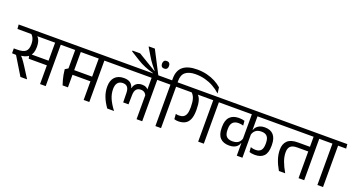

<svg xmlns="http://www.w3.org/2000/svg" viewBox="-70 -1719 4650 2495"><g transform="rotate(20 2255.0 -472.0)"><path d="M584.5 -593.5H506.5V0H584.5ZM455 -572.5H696L690.5 -632.5H450ZM643 -572.5 638 -632.5H-19.5L-14.5 -572.5ZM240.5 -323.5 255.5 -259H523V-323.5ZM325 0V-3.5L235 -145Q215.5 -174.5 201.5 -195.5Q187.5 -216.5 173 -234.2Q158.5 -252 139.5 -272V-303L27.5 -319V-252L83.5 -249.5L235 0ZM243.5 -587.5H158Q191.5 -565.5 207.5 -531.5Q223.5 -497.5 223.5 -449.5V-445Q223.5 -375.5 189.2 -347.2Q155 -319 72.5 -319H27.5L70 -257L107 -258Q211 -261 257 -304.2Q303 -347.5 303 -435.5V-441.5Q303 -493 288.2 -529Q273.5 -565 243.5 -587.5Z M1187.5 -593.5H1109.5V0H1187.5ZM1058.5 -572.5H1299L1294 -632.5H1053ZM1208 -572.5 1202.5 -632.5H656L661.5 -572.5ZM1143.5 -322H809.5V-257.5H1143.5ZM861.5 -595H784V-271.5H861.5ZM787.5 -84H861.5V-317.5H784L741.5 -291.5Q745.5 -250.5 752 -216.5Q758.5 -182.5 767.2 -150.5Q776 -118.5 787.5 -84Z M1919 -593.5H1841V0H1919ZM1789.5 -572.5H2030.5L2025 -632.5H1784.5ZM1265 -572.5H1978L1972.5 -632.5H1259.5ZM1506 -447Q1426 -447 1381.8 -401Q1337.5 -355 1337.5 -267Q1337.5 -198.5 1362.5 -132.5Q1387.5 -66.5 1436 0H1528.5V-1.5Q1474 -73 1447 -135.5Q1420 -198 1420 -264.5Q1420 -321.5 1444.5 -351Q1469 -380.5 1515 -380.5Q1557.5 -380.5 1578.5 -355Q1599.5 -329.5 1600.5 -276.5L1603 -145.5H1676.5L1679 -276.5Q1680 -330 1702 -354.8Q1724 -379.5 1763 -379.5Q1794 -379.5 1814.2 -364.8Q1834.5 -350 1844.5 -324L1850 -399Q1837.5 -421.5 1814.5 -434Q1791.5 -446.5 1756.5 -446.5Q1709.5 -446.5 1679.2 -423Q1649 -399.5 1640.5 -357H1637Q1627 -399 1595.2 -423Q1563.5 -447 1506 -447Z M1592 -820H1486V-808L1614 -728.5Q1637.5 -714 1662.5 -701Q1687.5 -688 1715 -677Q1742.5 -666 1772.5 -655.5Q1802.5 -645 1836.5 -636V-619.5H1913.5V-629L1750.5 -943.5H1668V-935.5L1726.5 -838Q1742.5 -810 1759.2 -785Q1776 -760 1796.8 -733.2Q1817.5 -706.5 1846.5 -672.5L1843 -669ZM1952.5 -741Q1977.5 -741 1989.2 -754.5Q2001 -768 2001 -790.5V-794.5Q2001 -817 1989.2 -831Q1977.5 -845 1952.5 -845Q1927.5 -845 1916.2 -831Q1905 -817 1905 -794.5V-790.5Q1905 -768 1916.2 -754.5Q1927.5 -741 1952.5 -741Z M2179.5 0V-593.5H2101.5V0ZM2291 -572.5 2285.5 -632.5H1989.5L1996 -572.5ZM2363 -877Q2234 -877 2168.2 -823Q2102.5 -769 2102.5 -657.5V-619H2178.5V-654.5Q2178.5 -736 2226.2 -774Q2274 -812 2364.5 -812Q2434 -812 2496 -795.5Q2558 -779 2612 -748.8Q2666 -718.5 2713 -676.5L2716.5 -677.5L2705.5 -756Q2666 -791 2614 -818.2Q2562 -845.5 2498.8 -861.2Q2435.5 -877 2363 -877Z M2771 -593.5H2693V0H2771ZM2642 -572.5H2882.5L2877 -632.5H2636.5ZM2257.5 -572.5H2849.5L2844.5 -632.5H2252ZM2470.5 -582H2384.5Q2421.5 -552 2435.8 -506Q2450 -460 2450 -394V-381.5Q2450 -326.5 2437.8 -293.8Q2425.5 -261 2401.2 -247.2Q2377 -233.5 2342 -233.5Q2329.5 -233.5 2318.5 -235Q2307.5 -236.5 2297 -239.5L2302 -168.5Q2313.5 -163.5 2328.2 -161.5Q2343 -159.5 2359.5 -159.5Q2414.5 -159.5 2453 -181Q2491.5 -202.5 2511.2 -249.5Q2531 -296.5 2531 -374V-387Q2531 -457.5 2517 -506Q2503 -554.5 2470.5 -582Z M2848.5 -572.5H3682.5L3677 -632.5H2843ZM2918.5 -272.5Q2918.5 -179 2962.2 -134.2Q3006 -89.5 3087 -89.5Q3125.5 -89.5 3153.2 -100Q3181 -110.5 3198.5 -129.2Q3216 -148 3223.5 -173H3233L3229.5 -245Q3220 -202 3190.2 -179Q3160.5 -156 3108 -156Q3054 -156 3026.2 -183.2Q2998.5 -210.5 2998.5 -275V-287Q2998.5 -349 3026 -377.5Q3053.5 -406 3105.5 -406Q3123 -406 3139 -403.5Q3155 -401 3171.5 -396L3166 -459.5Q3149 -465 3130 -467.8Q3111 -470.5 3088.5 -470.5Q3006 -470.5 2962.2 -425.2Q2918.5 -380 2918.5 -288ZM3608 -286.5Q3608 -376.5 3567 -423.8Q3526 -471 3445 -471Q3408 -471 3380.5 -460Q3353 -449 3334.8 -430Q3316.5 -411 3308.5 -385.5H3299L3303 -315Q3315 -358.5 3344.5 -381.2Q3374 -404 3423 -404Q3476.5 -404 3502 -374.8Q3527.5 -345.5 3527.5 -284V-273Q3527.5 -210 3503 -182Q3478.5 -154 3429.5 -154Q3411.5 -154 3394 -157.2Q3376.5 -160.5 3360.5 -166.5L3366 -102Q3381 -95.5 3401 -92.5Q3421 -89.5 3443 -89.5Q3525 -89.5 3566.5 -133.8Q3608 -178 3608 -272.5ZM3305 -593.5H3227V0H3305Z M4159 -593.5H4081V0H4159ZM4030 -572.5H4270.5L4265 -632.5H4024.5ZM3649.5 -572.5H4220.5L4215 -632.5H3644ZM3809.5 0H3896.5Q3852 -77 3830 -139Q3808 -201 3808 -258.5Q3808 -314.5 3835.8 -341.8Q3863.5 -369 3927 -369H4112V-433.5H3914Q3815.5 -433.5 3770.5 -389.2Q3725.5 -345 3725.5 -265.5Q3725.5 -200.5 3746.8 -136Q3768 -71.5 3809.5 0Z M4419.5 0V-593.5H4341.5V0ZM4531 -572.5 4525.5 -632.5H4229.5L4236 -572.5Z"/></g></svg>

Font: Anek Devanagari Medium
Style: Regular
Weight: 400
Version: Version 1.003